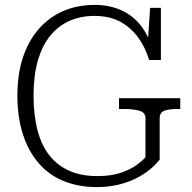

<svg xmlns="http://www.w3.org/2000/svg" viewBox="-20 -747 783 784"><path d="M632 -264V-95Q618 -77 594.5 -57Q571 -37 538 -20Q505 -3 464 7Q423 17 376 17Q301 17 240.5 -7.5Q180 -32 138 -80.5Q96 -129 73.5 -198.5Q51 -268 51 -357Q51 -445 74 -513.5Q97 -582 139.5 -630Q182 -678 239.5 -702.5Q297 -727 366 -727Q427 -727 474.5 -705.5Q522 -684 553.5 -644.5Q585 -605 601 -551H582L593 -715H637V-502H589Q573 -555 543 -595.5Q513 -636 469.5 -659Q426 -682 366 -682Q308 -682 262 -661Q216 -640 183.5 -599Q151 -558 134 -497.5Q117 -437 117 -357Q117 -276 133.5 -214Q150 -152 183 -111Q216 -70 264.5 -49Q313 -28 376 -28Q434 -28 473.5 -41.5Q513 -55 537.5 -73Q562 -91 574 -105V-264Q574 -288 549 -295Q524 -302 486 -302H466V-346H716V-302H704Q671 -302 651.5 -295Q632 -288 632 -264Z"/></svg>

Font: Roboto Serif SemiCondensed ExtraLight
Style: Regular
Weight: 250
Width: 4
Designer: Greg Gazdowicz
Foundry: Commercial Type
Version: Version 1.007